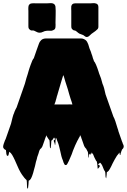

<svg xmlns="http://www.w3.org/2000/svg" viewBox="-20 -941 796 1204"><path d="M749 -43Q752 -37 754.5 -30.5Q757 -24 755 -17Q754 -13 752 -10.5Q750 -8 748 -6L745 -3Q744 -1 743.5 2Q743 5 741 7Q740 10 739.5 13Q739 16 737 19Q736 22 735.5 27.5Q735 33 733 31Q730 28 730 23.5Q730 19 730 15Q726 20 721.5 25.5Q717 31 713 36Q706 47 699 59.5Q692 72 686 84Q682 92 678 101Q674 110 669 118Q663 128 662 129Q661 130 655 136H654Q653 137 650 139Q649 148 648.5 157.5Q648 167 646 176Q645 178 644 174Q643 170 642 168Q641 160 641 151.5Q641 143 639 135Q636 132 633 126Q633 125 632.5 124.5Q632 124 632 124Q629 117 626.5 110.5Q624 104 621 97Q616 87 610 81Q609 80 608.5 80Q608 80 607 79Q606 80 605 81Q604 82 603 83Q594 89 595.5 91Q597 93 601.5 94.5Q606 96 606 100.5Q606 105 595 116Q592 120 592 110.5Q592 101 591 97Q590 91 589.5 84.5Q589 78 587 72Q581 66 578 58Q575 53 572.5 47.5Q570 42 568 37L565 29Q564 26 561.5 23.5Q559 21 557 19Q557 18 557 19Q555 19 544 26Q544 27 545 26Q546 25 557 19L556 18L554 16Q541 29 543 29Q545 29 551 24.5Q557 20 558 18Q559 16 544 26L542 28Q541 27 540 24Q539 21 539 23Q537 29 537 40.5Q537 52 535 47Q533 42 533 31.5Q533 21 531 12Q528 7 525.5 1.5Q523 -4 520 -9Q518 -9 518 -11Q516 -13 513.5 -16Q511 -19 512 -18Q511 -20 510 -22Q509 -24 508 -25Q504 -35 501 -45Q498 -55 494 -65Q493 -67 493 -68Q493 -69 492 -70Q492 -72 490 -76Q490 -78 489 -79Q489 -80 488.5 -82Q488 -84 487 -84Q487 -86 485 -90Q485 -91 485 -91Q485 -91 481 -91Q480 -89 480 -85Q480 -81 476 -79Q474 -74 471 -68.5Q468 -63 465 -58Q458 -45 451.5 -29.5Q445 -14 438 3Q434 15 429.5 27Q425 39 420 49Q416 58 412 67.5Q408 77 403 85Q402 87 399.5 90.5Q397 94 393 94Q389 95 385 91Q381 85 378.5 78Q376 71 374 64Q369 53 365 38Q361 23 358 7Q354 -9 350.5 -24Q347 -39 342 -50L339 -58Q338 -60 337.5 -62Q337 -64 336 -67Q334 -71 333 -74Q332 -75 331 -76.5Q330 -78 330 -76Q328 -66 328 -54.5Q328 -43 326 -32Q325 -28 324 -34.5Q323 -41 322 -44Q315 -58 318 -61Q321 -64 324 -66Q327 -68 319 -79Q318 -79 316 -75Q315 -74 315 -73Q315 -72 314 -71Q312 -68 310 -65.5Q308 -63 305 -61Q303 -59 302 -59Q301 -48 300.5 -36.5Q300 -25 298 -14Q298 -13 296 -12Q294 -11 294 -12Q292 -24 292 -36.5Q292 -49 290 -62Q285 -67 281 -74Q277 -81 274 -85Q265 -103 266 -102.5Q267 -102 269 -96Q271 -89 269 -87Q266 -81 266 -80Q265 -77 264 -74.5Q263 -72 262 -69Q260 -63 258 -57Q256 -51 254 -46L248 -29Q247 -25 245 -21.5Q243 -18 241 -15Q238 -10 233 -7Q231 -5 229 -1L226 6Q224 14 221 23Q218 32 215 40Q215 41 214.5 41.5Q214 42 214 42Q213 49 211 55.5Q209 62 207 69Q206 70 206 72Q206 74 205 76Q202 88 199.5 100.5Q197 113 193 124Q191 134 188 143Q185 152 182 161Q181 165 178.5 169.5Q176 174 174 179L168 187Q165 190 160 192Q159 203 158.5 214.5Q158 226 156 237Q155 239 153 241Q151 243 151 242Q149 228 149 215Q149 202 147 189Q145 187 143.5 185Q142 183 140 182L131 172Q130 170 128.5 168Q127 166 125 164Q121 158 116.5 152Q112 146 109 140Q98 121 90 101.5Q82 82 73 63Q69 55 65 46.5Q61 38 56 30Q55 29 54.5 28Q54 27 53 26Q51 22 48 19Q44 15 42 14Q42 14 41.5 13.5Q41 13 41 12Q40 12 40 11.5Q40 11 39 11Q36 16 35.5 22Q35 28 32 33Q32 37 29 37Q25 38 23.5 30.5Q22 23 22 25Q18 46 19.5 34Q21 22 17 0Q16 -1 15 -1Q14 -1 13 -2Q10 -3 5 -8Q3 -10 1 -14Q-1 -18 0 -26Q1 -32 3 -38Q5 -44 7 -49Q9 -56 11.5 -61.5Q14 -67 15 -68L49 -165Q54 -185 58.5 -203.5Q63 -222 69 -234Q69 -235 69.5 -236Q70 -237 70 -238Q72 -242 73.5 -246Q75 -250 77 -254Q79 -258 81 -261.5Q83 -265 84 -267L136 -416Q141 -434 145.5 -450.5Q150 -467 154 -477Q157 -487 159.5 -496.5Q162 -506 165 -514Q168 -525 172 -534Q183 -567 192 -576L210 -628L224 -667Q227 -678 238 -689Q249 -700 271 -700H486Q498 -700 506 -696Q509 -695 515 -691Q522 -686 526 -679Q530 -672 533 -664Q533 -662 535 -658L538 -648Q539 -646 539.5 -643Q540 -640 541 -638L550 -616Q550 -615 550.5 -614.5Q551 -614 551 -613Q553 -609 553 -606Q556 -599 558.5 -591Q561 -583 563 -575Q564 -573 565 -570Q566 -567 567 -565L569 -558Q575 -552 582.5 -534.5Q590 -517 598 -492L601 -482Q608 -466 613.5 -449Q619 -432 623 -415Q628 -405 633 -387Q638 -369 642 -349L691 -210Q697 -200 703.5 -180.5Q710 -161 717 -137Q719 -132 720.5 -127Q722 -122 723 -117L745 -54Q748 -49 749 -43ZM376 -468Q376 -467 375 -465Q374 -463 374 -461Q372 -454 369.5 -447Q367 -440 365 -432L342 -354Q341 -350 340 -346.5Q339 -343 337 -338Q336 -332 334 -325.5Q332 -319 330 -312Q329 -308 328 -304Q327 -300 325 -296Q324 -295 324 -293.5Q324 -292 323 -290Q323 -290 323 -289.5Q323 -289 322 -289Q322 -288 321.5 -287.5Q321 -287 321 -286H407Q412 -286 417 -286.5Q422 -287 426 -286H434L431 -297Q429 -302 428 -306.5Q427 -311 425 -315L422 -324Q418 -335 414.5 -348.5Q411 -362 407 -375Q406 -376 406 -379L389 -432L383 -453Q383 -453 381.5 -457.5Q380 -462 379 -466Q378 -467 378 -467.5Q378 -468 376 -468ZM578 -920Q597 -917 597 -897V-773Q597 -761 587 -754Q580 -747 571 -741Q562 -735 554 -729Q548 -724 541 -717Q534 -710 526 -709Q519 -708 513 -713Q507 -718 502 -721Q496 -724 490 -725.5Q484 -727 478 -730Q471 -734 464.5 -740Q458 -746 450 -750H445Q444 -750 443.5 -750.5Q443 -751 442 -751Q438 -753 435.5 -755.5Q433 -758 431 -760Q428 -765 427.5 -769Q427 -773 427 -777V-873Q427 -879 426.5 -887Q426 -895 427 -902Q431 -920 451 -920H546Q554 -920 562.5 -921Q571 -922 578 -920ZM328 -897Q330 -875 329 -847.5Q328 -820 328 -797Q328 -792 328.5 -785.5Q329 -779 328 -773Q328 -757 314 -752Q306 -747 294.5 -748Q283 -749 273 -748Q260 -747 249 -741Q238 -735 225 -736Q216 -737 208.5 -741.5Q201 -746 193 -749Q190 -750 187 -750Q184 -750 181 -750H176Q175 -750 174.5 -750.5Q174 -751 173 -751Q169 -753 166.5 -755.5Q164 -758 162 -760Q159 -765 158.5 -769Q158 -773 158 -777V-873Q158 -878 157.5 -884.5Q157 -891 158 -897Q158 -907 164.5 -913.5Q171 -920 181 -920Q187 -921 193.5 -920.5Q200 -920 205 -920H273Q282 -920 291.5 -921Q301 -922 310 -920Q316 -918 319 -916Q328 -907 328 -897Z"/></svg>

Font: Rubik Wet Paint
Style: Regular
Weight: 400
Designer: Hubert and Fischer, NaN
Foundry: Hubert and Fischer, NaN
Version: Version 2.200